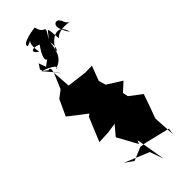

<svg xmlns="http://www.w3.org/2000/svg" viewBox="-321 -833 945 945"><g transform="rotate(-45 151.5 -360.0)"><path d="M65 -675C61 -652 26 -650 78 -614C72 -616 100 -625 86 -591C116 -549 130 -543 48 -637C143 -603 112 -585 109 -595C173 -613 174 -675 180 -709C188 -640 161 -655 168 -655C199 -721 268 -752 285 -674C220 -767 288 -768 289 -746C297 -752 294 -711 328 -708C328 -708 252 -727 224 -690C215 -782 223 -763 183 -721C237 -801 191 -743 177 -812C177 -813 70 -799 88 -771C150 -790 89 -801 109 -713C78 -728 81 -756 135 -736C81 -661 103 -641 131 -674L80 -636ZM60 0 129 -29 160 -25 292 7 287 40 280 -75C295 -117 311 -158 325 -201L262 -249L256 -277L301 -318L225 -366L214 -403L243 -480L196 -479L93 -492L86 -587L52 -507L14 -478L-25 -394L68 -322L55 -313L3 -188L67 -191L120 -199L77 -148L134 -44L143 -61L169 92L144 22L16 -31Z"/></g></svg>

Font: Hussar Lance
Style: ExBd
Weight: 700
Foundry: Cannot Into Space Fonts, PlusOne Fonts
Version: Version 2.270